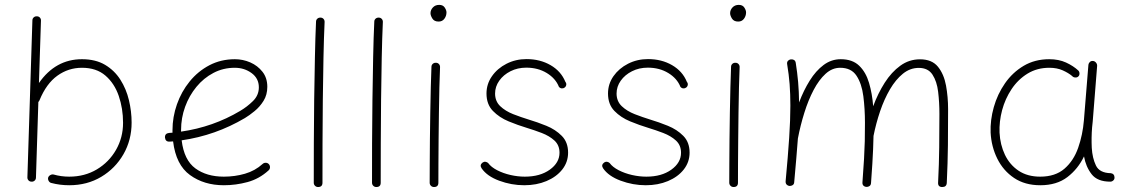

<svg xmlns="http://www.w3.org/2000/svg" viewBox="-20 -749 4645 787"><path d="M131.3 -682.1Q138.7 -682.1 143.6 -676.8Q148.4 -671.4 147.9 -664.1L139.6 -408.7Q207.5 -506.3 315.9 -506.3Q371.6 -506.3 410.4 -483.4Q449.2 -460.4 473.4 -422.4Q497.6 -384.3 508.5 -338.4Q519.5 -292.5 519.5 -246.6Q519.5 -175.3 486.1 -116.9Q452.6 -58.6 395 -24.2Q337.4 10.3 263.7 10.3Q225.6 10.3 190.4 1Q183.6 -0.5 179.7 -7.1Q175.8 -13.7 177.2 -20.5Q179.2 -27.3 186 -31.2Q192.9 -35.2 199.7 -33.7Q230.5 -24.9 263.7 -24.9Q327.1 -24.9 377 -54.7Q426.8 -84.5 455.6 -134.8Q484.4 -185.1 484.4 -245.6Q484.4 -304.2 466.8 -355.7Q449.2 -407.2 412.1 -439.2Q375 -471.2 315.9 -471.2Q260.3 -471.2 215.1 -438.7Q169.9 -406.2 142.1 -338.4Q140.6 -334 137.2 -331.1L127.4 -21.5Q127.4 -13.7 122.1 -8.8Q116.7 -3.9 109.4 -4.4Q101.6 -4.4 96.7 -9.8Q91.8 -15.1 92.3 -22.9L112.8 -665.5Q112.8 -672.9 118.2 -677.7Q123.5 -682.6 131.3 -682.1Z M1081.1 -50.8Q1042.5 -15.6 994.6 -2.7Q946.8 10.3 897.5 10.3Q816.4 10.3 758.8 -31.5Q701.2 -73.2 689.5 -169.4Q682.6 -168.9 675.3 -168.5Q658.2 -167.5 656.2 -185.1Q655.3 -202.1 672.9 -204.1Q680.2 -204.6 687 -205.1Q687 -210 687 -214.8Q687 -269.5 705.3 -321.5Q723.6 -373.5 757.6 -415.3Q791.5 -457 838.6 -481.7Q885.7 -506.3 942.9 -506.3Q975.6 -506.3 1005.9 -493.2Q1036.1 -480 1055.9 -454.8Q1075.7 -429.7 1075.7 -393.1Q1075.7 -360.4 1060.3 -335.7Q1044.9 -311 1023.4 -293.5Q1002 -275.9 983.9 -265.1Q863.3 -193.8 724.6 -173.8Q734.4 -92.8 780.8 -58.8Q827.1 -24.9 897.5 -24.9Q942.9 -24.9 984.1 -36.9Q1025.4 -48.8 1056.6 -77.1Q1062 -82 1069.6 -81.8Q1077.1 -81.5 1082 -76.2Q1086.9 -70.8 1086.7 -63.2Q1086.4 -55.7 1081.1 -50.8ZM942.4 -471.2Q895 -471.2 855 -450.2Q814.9 -429.2 785.2 -393.1Q755.4 -356.9 738.8 -311.3Q722.2 -265.6 722.2 -216.3Q722.2 -212.9 722.2 -209.5Q854 -228.5 964.4 -294.4Q992.7 -311 1016.8 -334.7Q1041 -358.4 1041 -391.1Q1041 -427.7 1011.2 -449.5Q981.4 -471.2 942.4 -471.2Z M1293.9 -676.8Q1301.3 -676.8 1306.2 -671.4Q1311 -666 1310.5 -658.2Q1307.6 -595.7 1305.9 -512.7Q1304.2 -429.7 1303.2 -338.6Q1302.2 -247.6 1302 -159.9Q1301.8 -72.3 1301.8 0Q1301.8 17.6 1283.7 17.6Q1276.4 17.6 1271.2 12.5Q1266.1 7.3 1266.1 0Q1266.1 -72.3 1266.4 -160.2Q1266.6 -248 1267.8 -339.1Q1269 -430.2 1270.8 -513.7Q1272.5 -597.2 1275.4 -660.2Q1275.4 -667.5 1280.8 -672.4Q1286.1 -677.2 1293.9 -676.8Z M1532.7 -676.8Q1540 -676.8 1544.9 -671.4Q1549.8 -666 1549.3 -658.2Q1546.4 -595.7 1544.7 -512.7Q1543 -429.7 1542 -338.6Q1541 -247.6 1540.8 -159.9Q1540.5 -72.3 1540.5 0Q1540.5 17.6 1522.5 17.6Q1515.1 17.6 1510 12.5Q1504.9 7.3 1504.9 0Q1504.9 -72.3 1505.1 -160.2Q1505.4 -248 1506.6 -339.1Q1507.8 -430.2 1509.5 -513.7Q1511.2 -597.2 1514.2 -660.2Q1514.2 -667.5 1519.5 -672.4Q1524.9 -677.2 1532.7 -676.8Z M1744.6 -694.8Q1744.6 -708 1754.4 -718.5Q1764.2 -729 1780.3 -729Q1795.9 -729 1803 -718Q1810.1 -707 1810.1 -698.2Q1810.1 -683.6 1801.5 -672.1Q1793 -660.6 1777.8 -660.6Q1759.8 -660.6 1752.2 -673.1Q1744.6 -685.5 1744.6 -694.8ZM1767.1 -491.7Q1774.4 -491.7 1779.3 -486.3Q1784.2 -481 1783.7 -473.1Q1782.2 -439 1781 -390.6Q1779.8 -342.3 1779.1 -287.4Q1778.3 -232.4 1777.8 -178Q1777.3 -123.5 1777.1 -77.1Q1776.9 -30.8 1776.9 0Q1776.9 17.6 1758.8 17.6Q1751.5 17.6 1746.3 12.5Q1741.2 7.3 1741.2 0Q1741.2 -30.8 1741.5 -77.1Q1741.7 -123.5 1742.2 -178Q1742.7 -232.4 1743.7 -287.6Q1744.6 -342.8 1745.8 -391.6Q1747.1 -440.4 1748.5 -475.1Q1748.5 -482.4 1753.9 -487.3Q1759.3 -492.2 1767.1 -491.7Z M2294.4 -390.1Q2289.6 -386.2 2282.7 -386.7Q2275.9 -387.2 2271 -393.1Q2257.3 -427.7 2221.2 -449.7Q2185.1 -471.7 2137.2 -471.7Q2101.6 -471.7 2072.5 -457Q2043.5 -442.4 2026.4 -418.2Q2009.3 -394 2009.3 -365.7Q2009.3 -334 2030.5 -313.7Q2051.8 -293.5 2083.7 -281Q2115.7 -268.6 2147.5 -258.8Q2182.1 -248.5 2219.5 -233.4Q2256.8 -218.3 2282.7 -192.1Q2308.6 -166 2308.6 -123.5Q2308.6 -84.5 2284.7 -54.2Q2260.7 -23.9 2220 -6.8Q2179.2 10.3 2128.9 10.3Q2076.2 10.3 2026.1 -8.3Q1976.1 -26.9 1954.1 -59.1Q1944.8 -72.8 1958.5 -83Q1964.4 -86.9 1970.7 -85.7Q1977.1 -84.5 1981 -80.6Q1993.2 -64 2017.8 -51.3Q2042.5 -38.6 2072.5 -31.7Q2102.5 -24.9 2131.3 -24.9Q2193.8 -24.9 2233.6 -53.5Q2273.4 -82 2273.4 -123Q2273.4 -153.8 2252.7 -172.9Q2231.9 -191.9 2200.7 -203.9Q2169.4 -215.8 2138.7 -225.1Q2103 -235.8 2064.9 -251.5Q2026.9 -267.1 2000.5 -294.2Q1974.1 -321.3 1974.1 -365.7Q1974.1 -404.8 1996.6 -436.8Q2019 -468.8 2056.4 -487.8Q2093.8 -506.8 2138.2 -506.8Q2193.8 -506.8 2236.8 -481.9Q2279.8 -457 2297.4 -413.6Q2302.2 -407.7 2301 -400.9Q2299.8 -394 2294.4 -390.1Z M2792.5 -390.1Q2787.6 -386.2 2780.8 -386.7Q2773.9 -387.2 2769 -393.1Q2755.4 -427.7 2719.2 -449.7Q2683.1 -471.7 2635.3 -471.7Q2599.6 -471.7 2570.6 -457Q2541.5 -442.4 2524.4 -418.2Q2507.3 -394 2507.3 -365.7Q2507.3 -334 2528.6 -313.7Q2549.8 -293.5 2581.8 -281Q2613.8 -268.6 2645.5 -258.8Q2680.2 -248.5 2717.5 -233.4Q2754.9 -218.3 2780.8 -192.1Q2806.6 -166 2806.6 -123.5Q2806.6 -84.5 2782.7 -54.2Q2758.8 -23.9 2718 -6.8Q2677.2 10.3 2627 10.3Q2574.2 10.3 2524.2 -8.3Q2474.1 -26.9 2452.1 -59.1Q2442.9 -72.8 2456.5 -83Q2462.4 -86.9 2468.8 -85.7Q2475.1 -84.5 2479 -80.6Q2491.2 -64 2515.9 -51.3Q2540.5 -38.6 2570.6 -31.7Q2600.6 -24.9 2629.4 -24.9Q2691.9 -24.9 2731.7 -53.5Q2771.5 -82 2771.5 -123Q2771.5 -153.8 2750.7 -172.9Q2730 -191.9 2698.7 -203.9Q2667.5 -215.8 2636.7 -225.1Q2601.1 -235.8 2563 -251.5Q2524.9 -267.1 2498.5 -294.2Q2472.2 -321.3 2472.2 -365.7Q2472.2 -404.8 2494.6 -436.8Q2517.1 -468.8 2554.4 -487.8Q2591.8 -506.8 2636.2 -506.8Q2691.9 -506.8 2734.9 -481.9Q2777.8 -457 2795.4 -413.6Q2800.3 -407.7 2799.1 -400.9Q2797.9 -394 2792.5 -390.1Z M2972.7 -694.8Q2972.7 -708 2982.4 -718.5Q2992.2 -729 3008.3 -729Q3023.9 -729 3031 -718Q3038.1 -707 3038.1 -698.2Q3038.1 -683.6 3029.5 -672.1Q3021 -660.6 3005.9 -660.6Q2987.8 -660.6 2980.2 -673.1Q2972.7 -685.5 2972.7 -694.8ZM2995.1 -491.7Q3002.4 -491.7 3007.3 -486.3Q3012.2 -481 3011.7 -473.1Q3010.3 -439 3009 -390.6Q3007.8 -342.3 3007.1 -287.4Q3006.3 -232.4 3005.9 -178Q3005.4 -123.5 3005.1 -77.1Q3004.9 -30.8 3004.9 0Q3004.9 17.6 2986.8 17.6Q2979.5 17.6 2974.4 12.5Q2969.2 7.3 2969.2 0Q2969.2 -30.8 2969.5 -77.1Q2969.7 -123.5 2970.2 -178Q2970.7 -232.4 2971.7 -287.6Q2972.7 -342.8 2973.9 -391.6Q2975.1 -440.4 2976.6 -475.1Q2976.6 -482.4 2981.9 -487.3Q2987.3 -492.2 2995.1 -491.7Z M3200.2 -5.9Q3210 -110.4 3214.8 -184.3Q3219.7 -258.3 3219.7 -315.9Q3219.7 -363.8 3216.6 -404.3Q3213.4 -444.8 3206.5 -485.8Q3205.1 -494.1 3209.5 -499.3Q3213.9 -504.4 3220.2 -505.4Q3227.1 -506.8 3233.6 -503.7Q3240.2 -500.5 3241.7 -491.7Q3248 -452.1 3251.5 -412.8Q3254.9 -373.5 3255.4 -329.1Q3273.9 -378.4 3299.1 -418.7Q3324.2 -459 3356 -482.7Q3387.7 -506.3 3426.3 -506.3Q3474.1 -506.3 3501.7 -479.7Q3529.3 -453.1 3542.2 -409.2Q3555.2 -365.2 3559.1 -313.5Q3578.6 -366.2 3606.4 -409.9Q3634.3 -453.6 3670.4 -479.7Q3706.5 -505.9 3751 -505.9Q3799.8 -505.9 3824.5 -475.6Q3849.1 -445.3 3857.7 -398.4Q3866.2 -351.6 3866.2 -301.8Q3866.2 -226.6 3865.5 -153.8Q3864.7 -81.1 3860.8 0.5Q3859.9 17.6 3842.3 17.6Q3824.2 17.6 3825.2 -0.5Q3829.1 -77.6 3829.8 -145Q3830.6 -212.4 3830.6 -282.2Q3830.6 -329.6 3825.4 -372.6Q3820.3 -415.5 3802.2 -443.1Q3784.2 -470.7 3746.1 -470.7Q3710.4 -470.7 3680.9 -446.8Q3651.4 -422.9 3627.9 -382.8Q3604.5 -342.8 3587.6 -293.2Q3570.8 -243.7 3560.5 -191.9Q3560.1 -164.1 3558.8 -137.2Q3557.6 -110.4 3555.7 -77.6Q3553.7 -44.9 3550.3 1Q3549.8 9.8 3543.9 13.7Q3538.1 17.6 3531.2 17.1Q3524.9 17.1 3519.8 12.5Q3514.6 7.8 3515.1 -1Q3519.5 -60.1 3521.7 -98.6Q3523.9 -137.2 3524.7 -170.2Q3525.4 -203.1 3525.4 -245.6Q3525.4 -303.2 3518.8 -354.7Q3512.2 -406.2 3490.7 -438.7Q3469.2 -471.2 3423.8 -471.2Q3391.1 -471.2 3364 -446.5Q3336.9 -421.9 3314.9 -380.1Q3293 -338.4 3276.9 -286.6Q3260.7 -234.9 3250.5 -181.2Q3247.6 -143.1 3243.9 -98.6Q3240.2 -54.2 3235.4 -2Q3234.9 6.3 3228.8 10Q3222.7 13.7 3215.8 13.2Q3209.5 12.7 3204.6 7.8Q3199.7 2.9 3200.2 -5.9Z M4243.7 -24.9Q4305.7 -24.9 4343.3 -57.6Q4380.9 -90.3 4399.4 -143.3Q4418 -196.3 4422.9 -255.9L4441.4 -483.9Q4442.4 -490.7 4447.8 -495.4Q4453.1 -500 4460.4 -499Q4467.3 -498.5 4472.4 -492.4Q4477.5 -486.3 4477.1 -479L4459 -251Q4458 -238.8 4456.5 -227.1Q4453.1 -184.6 4455.1 -143.1Q4457.5 -101.1 4472.2 -70.6Q4486.8 -40 4533.2 -39.1Q4547.9 -37.1 4548.3 -22Q4548.8 -14.6 4543.5 -9.5Q4538.1 -4.4 4530.8 -4.4Q4478 -4.4 4454.3 -35.2Q4430.7 -65.9 4423.3 -107.9Q4398.9 -56.6 4355.2 -23.2Q4311.5 10.3 4244.1 10.3Q4181.2 10.3 4136.7 -19.5Q4092.3 -49.3 4067.9 -98.6Q4043.5 -147.9 4040.5 -205.6Q4038.6 -256.8 4053.5 -309.8Q4068.4 -362.8 4099.4 -407.5Q4130.4 -452.1 4176 -479.2Q4221.7 -506.3 4280.8 -506.3Q4319.8 -506.3 4349.6 -492.7Q4379.4 -479 4399.9 -460Q4404.8 -455.1 4404.8 -447.3Q4404.8 -439.5 4399.4 -435.1Q4394.5 -430.7 4386.7 -431.4Q4378.9 -432.1 4374.5 -437.5Q4359.4 -450.2 4335.9 -460.7Q4312.5 -471.2 4281.2 -471.2Q4231 -471.2 4191.9 -447.3Q4152.8 -423.3 4126.5 -383.8Q4100.1 -344.2 4087.6 -297.4Q4075.2 -250.5 4077.1 -205.1Q4079.6 -155.8 4099.1 -114.7Q4118.7 -73.7 4155 -49.3Q4191.4 -24.9 4243.7 -24.9Z"/></svg>

Font: Mikhak-DS2-FD ExtraLight
Style: Regular
Weight: 200
Designer: Amin Abedi
Version: Version 3.2